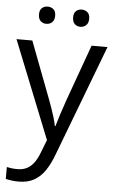

<svg xmlns="http://www.w3.org/2000/svg" viewBox="-63 -770 627 1051"><g transform="rotate(5 250.5 -244.0)"><path d="M1 -535.2H87.9L206.1 -224.6Q216.3 -197.3 225.1 -172.1Q233.9 -147 240.7 -124Q247.6 -101.1 251.5 -79.6H254.9Q261.7 -104 274.4 -143.8Q287.1 -183.6 301.8 -225.1L413.6 -535.2H501L268.1 78.6Q249.5 127.9 224.9 164.6Q200.2 201.2 165 220.9Q129.9 240.7 80.1 240.7Q57.1 240.7 39.6 238Q22 235.4 9.3 231.9V167Q20 169.4 35.4 171.4Q50.8 173.3 67.4 173.3Q97.7 173.3 119.9 161.9Q142.1 150.4 158.2 128.4Q174.3 106.4 186 76.2L215.3 1ZM111.8 -680.7Q111.8 -705.1 124.5 -716.3Q137.2 -727.5 155.8 -727.5Q174.8 -727.5 187.7 -716.3Q200.7 -705.1 200.7 -680.7Q200.7 -656.7 187.7 -644.8Q174.8 -632.8 155.8 -632.8Q137.2 -632.8 124.5 -644.8Q111.8 -656.7 111.8 -680.7ZM299.3 -680.7Q299.3 -705.1 312 -716.3Q324.7 -727.5 342.8 -727.5Q361.3 -727.5 374.5 -716.3Q387.7 -705.1 387.7 -680.7Q387.7 -656.7 374.5 -644.8Q361.3 -632.8 342.8 -632.8Q324.7 -632.8 312 -644.8Q299.3 -656.7 299.3 -680.7Z"/></g></svg>

Font: Wonky
Style: Regular
Weight: 400
Designer: Monotype Design Team
Foundry: Monotype Imaging Inc.
Version: Version 3.000